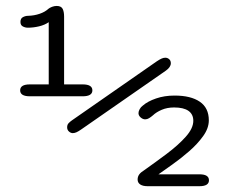

<svg xmlns="http://www.w3.org/2000/svg" viewBox="-20 -642 810 662"><path d="M83 -310Q49.5 -310 49.5 -330.5Q49.5 -351 83 -351H148V-565.5Q134.5 -556 114.8 -551.2Q95 -546.5 76 -546.5Q67 -546.5 58.8 -550.8Q50.5 -555 50.5 -566.5Q50.5 -578.5 59.2 -583Q68 -587.5 77 -587.5Q98 -588 116.8 -594.5Q135.5 -601 146 -611Q151.5 -615.5 159.5 -618.5Q167.5 -621.5 175.5 -621.5Q190.5 -621.5 195.8 -611.8Q201 -602 201 -585V-351H265Q298.5 -351 298.5 -330.5Q298.5 -310 265 -310ZM231 -183Q224 -183 217.8 -188.5Q211.5 -194 211.5 -203Q211.5 -212 216.5 -217.2Q221.5 -222.5 228 -227L520.5 -430.5Q531 -437.5 537.5 -440.2Q544 -443 550 -443Q557.5 -443 563.2 -438Q569 -433 569 -424Q569 -410.5 552 -398.5L260.5 -196Q250.5 -189 243.8 -186Q237 -183 231 -183ZM700 -227Q700 -200 680.5 -172.8Q661 -145.5 632.2 -120.5Q603.5 -95.5 574.5 -75Q545.5 -54.5 526.5 -41H667.5Q700.5 -41 700.5 -20.5Q700.5 0 667.5 0H489Q472.5 0 463.5 -6Q454.5 -12 454.5 -23Q454.5 -33 460 -40.5Q465.5 -48 477 -55Q516 -82.5 555 -111.8Q594 -141 620.2 -170.2Q646.5 -199.5 646.5 -225.5Q646.5 -248 629.8 -259.8Q613 -271.5 580.5 -271.5Q556.5 -271.5 537.8 -263.5Q519 -255.5 507.5 -244.5Q500.5 -238.5 494 -234.5Q487.5 -230.5 480.5 -230.5Q472.5 -230.5 465 -237Q457.5 -243.5 457.5 -252Q457.5 -258 461.5 -265.5Q465.5 -273 472.5 -278Q489 -292.5 518 -302.5Q547 -312.5 582 -312.5Q638 -312.5 669 -291.2Q700 -270 700 -227Z"/></svg>

Font: Sono
Style: Regular
Weight: 400
Designer: Tyler Finck
Foundry: Tyler Finck
Version: Version 2.112